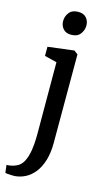

<svg xmlns="http://www.w3.org/2000/svg" viewBox="-165 -842 639 1135"><g transform="rotate(15 155.0 -274.5)"><path d="M51.5 243Q44 243 31.5 242.8Q19 242.5 8.2 241.5Q-2.5 240.5 -6 239L-11.5 191.5Q-4 192 11 189.8Q26 187.5 43 180.5Q71.5 170 87.5 141.2Q103.5 112.5 110.5 68.8Q117.5 25 117.5 -30.5L116.5 -471L41.5 -489.5V-545.5L199 -565H202L224.5 -547.5V-6.5Q224.5 55 210.5 101Q196.5 147 172.2 177.8Q148 208.5 117 224.5Q86 240.5 51.5 243ZM157 -650Q125 -650 108.2 -669.8Q91.5 -689.5 91.5 -716.5Q91.5 -746 109.8 -769Q128 -792 165 -792H166Q198 -792 214.8 -772.8Q231.5 -753.5 231.5 -726.5Q231.5 -696.5 213.2 -673.2Q195 -650 158 -650Z"/></g></svg>

Font: Merriweather 24pt Medium
Style: Regular
Weight: 500
Designer: Eben Sorkin
Foundry: Eben Sorkin
Version: Version 2.100